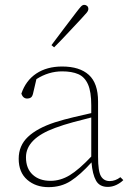

<svg xmlns="http://www.w3.org/2000/svg" viewBox="-20 -758 545 791"><path d="M424 12Q390 12 375.5 -14Q361 -40 357 -89Q311 -38 271.5 -12.5Q232 13 180 13Q127 13 92 -17.5Q57 -48 57 -104Q57 -158 95 -194Q133 -230 206 -254Q244 -266 282.5 -275Q321 -284 356 -292V-324Q356 -380 342.5 -410.5Q329 -441 302.5 -452.5Q276 -464 236 -464Q180 -464 130 -432L116 -372Q113 -360 107 -356Q101 -352 92 -352Q75 -352 68 -372Q86 -426 129.5 -455Q173 -484 236 -484Q308 -484 346 -449.5Q384 -415 384 -340V-112Q384 -52 396 -32Q408 -12 432 -12Q455 -12 476 -28L488 -16Q476 -4 459 4Q442 12 424 12ZM87 -110Q87 -64 114.5 -38.5Q142 -13 188 -13Q229 -13 267 -36Q305 -59 356 -113V-274Q320 -265 281 -254.5Q242 -244 207 -231Q87 -187 87 -110ZM192 -572Q220 -609 246.5 -644.5Q273 -680 294 -707Q307 -724 313.5 -731Q320 -738 327 -738Q334 -738 339 -733.5Q344 -729 344 -721Q344 -714 337 -705.5Q330 -697 315 -681Q293 -658 264 -626.5Q235 -595 203 -563Z"/></svg>

Font: Source Serif 4 ExtraLight
Style: Regular
Weight: 200
Designer: Frank Grießhammer
Foundry: Adobe
Version: Version 4.005;hotconv 1.1.0;makeotfexe 2.6.0